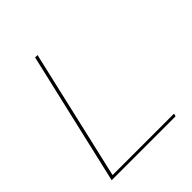

<svg xmlns="http://www.w3.org/2000/svg" viewBox="-184 -780 899 899"><g transform="rotate(-45 266.0 -330.0)"><path d="M59 -14H466L462 0H39L192 -660H208Z"/></g></svg>

Font: Elaine Sans Thin
Style: Italic
Weight: 250
Italic angle: -13°
Designer: Wei Huang
Foundry: Wei Huang
Version: Version 2.001;December 24, 2019;FontCreator 12.0.0.2547 64-b